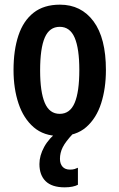

<svg xmlns="http://www.w3.org/2000/svg" viewBox="-20 -573 512 823"><path d="M434 -273Q434 -194 413.5 -130Q393 -66 349.5 -28Q306 10 235 10Q168 10 124.5 -27.5Q81 -65 59.5 -129Q38 -193 38 -273Q38 -358 59 -421Q80 -484 124 -518.5Q168 -553 237 -553Q328 -553 381 -481.5Q434 -410 434 -273ZM152 -271Q152 -179 172 -132Q192 -85 236 -85Q280 -85 300 -132Q320 -179 320 -273Q320 -365 300 -411.5Q280 -458 236 -458Q192 -458 172 -412Q152 -366 152 -271ZM237 108Q237 129 248 141.5Q259 154 280 154Q292 154 300 151.5Q308 149 314 146V219Q305 224 290.5 227Q276 230 257 230Q203 230 176 204Q149 178 149 130Q149 94 169.5 56.5Q190 19 233 -14L293 0Q261 34 249 58Q237 82 237 108Z"/></svg>

Font: Noto Sans ExtraCondensed SemiBold
Style: Regular
Weight: 600
Width: 2
Designer: Monotype Design Team
Foundry: Monotype Imaging Inc.
Version: Version 2.013; ttfautohint (v1.8.4.7-5d5b)